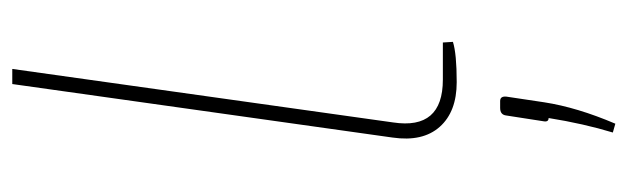

<svg xmlns="http://www.w3.org/2000/svg" viewBox="-366 -374 998 305"><g transform="rotate(-90 132.5 -221.0)"><path d="M176 -700 91 -95Q79 -16 159 -16H218L219 0Q200 6 155 6Q108 6 84 -21Q60 -48 67 -96L152 -700ZM114 75H125Q133 75 132 85L123 145Q115 197 89 258L75 254Q89 208 98 152Q91 152 93 143L102 85Q103 75 114 75Z"/></g></svg>

Font: Exo 2.0 Thin
Style: Italic
Weight: 250
Italic angle: -8°
Designer: Natanael Gama
Version: Version 1.001;PS 001.001;hotconv 1.0.70;makeotf.lib2.5.58329